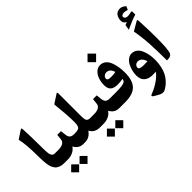

<svg xmlns="http://www.w3.org/2000/svg" viewBox="-110 -1613 2558 2558"><g transform="rotate(-45 1168.5 -334.0)"><path d="M174.8 -374C174.3 -514.2 171.4 -623.5 166.5 -702.1C164.6 -733.9 160.2 -737.3 139.2 -723.1L28.3 -649.4C46.4 -574.7 55.7 -463.4 56.6 -315.4C57.1 -293.9 57.1 -275.9 57.6 -261.2C58.1 -246.1 58.6 -229.5 60.1 -211.4C61 -193.4 62.5 -177.7 64.5 -165C68.4 -139.6 74.7 -107.4 84.5 -87.9C94.2 -68.4 107.4 -45.9 125.5 -32.7C152.8 -12.7 188 0 241.2 0H257.8C266.1 0 270 -22.9 270 -69.3V-115.7C270 -158.7 266.1 -180.2 257.8 -180.2H248C235.8 -180.2 226.1 -181.6 217.8 -184.1C201.7 -189 190.9 -208 185.1 -222.7C182.1 -230 180.2 -242.7 178.7 -261.2C177.2 -279.3 176.3 -295.4 175.8 -309.1C175.3 -322.8 175.3 -344.2 174.8 -374Z M374 151.4 449.2 226.6 524.4 151.4 449.2 76.7ZM215.8 151.4 291 226.6 366.2 151.4 291 76.7ZM252.9 -180.2C234.9 -180.2 226.1 -156.7 226.1 -109.4V-75.2C226.1 -24.9 234.9 0 252.9 0H303.2C375 0 435.1 -27.3 470.2 -80.1C503.9 -23.9 540.5 0 603 0H613.3C621.6 0 625.5 -22.9 625.5 -69.3V-115.7C625.5 -158.7 621.6 -180.2 613.3 -180.2H604C546.9 -180.2 522.9 -203.1 516.6 -255.9L507.8 -332.5H438L429.7 -254.4C424.3 -205.1 380.4 -180.2 305.7 -180.2Z M608.4 -180.2C590.3 -180.2 581.5 -156.7 581.5 -109.4V-75.2C581.5 -24.9 590.3 0 608.4 0H632.3C687.5 0 733.4 -26.4 770 -79.1C798.3 -26.4 844.7 0 908.7 0H931.2C939.5 0 943.4 -22.9 943.4 -69.3V-115.7C943.4 -158.7 939.5 -180.2 931.2 -180.2H914.1C878.9 -180.2 860.8 -187.5 850.6 -205.1C847.2 -210.4 844.7 -218.3 843.3 -228.5C839.4 -249 838.9 -266.1 838.9 -301.3V-704.6C838.9 -735.4 834 -737.8 813 -723.6L696.3 -647.5C712.4 -502.9 720.7 -386.7 720.7 -298.3C720.7 -261.2 719.2 -242.2 711.9 -221.2C702.1 -192.4 676.3 -180.2 625 -180.2Z M1047.4 151.4 1122.6 226.6 1197.8 151.4 1122.6 76.7ZM889.2 151.4 964.4 226.6 1039.6 151.4 964.4 76.7ZM926.3 -180.2C908.2 -180.2 899.4 -156.7 899.4 -109.4V-75.2C899.4 -24.9 908.2 0 926.3 0H976.6C1048.3 0 1108.4 -27.3 1143.6 -80.1C1177.2 -23.9 1213.9 0 1276.4 0H1286.6C1294.9 0 1298.8 -22.9 1298.8 -69.3V-115.7C1298.8 -158.7 1294.9 -180.2 1286.6 -180.2H1277.3C1220.2 -180.2 1196.3 -203.1 1189.9 -255.9L1181.2 -332.5H1111.3L1103 -254.4C1097.7 -205.1 1053.7 -180.2 979 -180.2Z M1407.7 -731.9 1488.3 -651.4 1569.3 -731.9 1488.3 -813ZM1279.8 -180.2C1263.2 -180.2 1254.9 -156.7 1254.9 -109.4V-75.2C1254.9 -24.9 1263.2 0 1279.8 0H1389.6C1484.9 0 1554.7 -22.5 1598.1 -67.4C1641.6 -112.3 1663.1 -184.1 1663.1 -282.7C1663.1 -360.8 1651.4 -431.2 1627 -490.2C1602.5 -549.3 1556.6 -587.4 1499.5 -587.4C1468.3 -587.4 1440.9 -576.7 1417 -554.7C1369.6 -511.2 1346.2 -439 1346.2 -356.9C1346.2 -274.4 1389.2 -236.3 1482.9 -236.3C1513.7 -236.3 1545.9 -239.3 1580.6 -245.1C1577.6 -227.1 1570.8 -213.9 1560.1 -205.6C1549.3 -196.8 1530.8 -190.4 1504.9 -186.5C1478.5 -182.1 1439.5 -180.2 1387.2 -180.2ZM1494.6 -370.1C1480 -370.1 1468.3 -370.6 1459 -372.1C1440.4 -374.5 1424.8 -384.3 1424.8 -401.9C1424.8 -418.5 1431.6 -432.1 1444.8 -443.4C1458 -454.1 1473.1 -459.5 1489.7 -459.5C1532.2 -459.5 1561.5 -432.1 1577.6 -377.9C1558.6 -372.6 1530.8 -370.1 1494.6 -370.1Z M1960 -0.5C1944.8 26.4 1916 55.2 1873.5 86.4C1831.1 117.2 1784.7 143.6 1733.4 164.6C1731 165.5 1711.4 172.9 1709.5 174.3C1705.6 176.3 1694.3 181.6 1693.8 185.1C1693.4 188.5 1691.9 194.8 1697.8 200.7C1704.1 206.5 1715.3 214.4 1732.4 224.1L1785.6 253.4C1809.6 266.6 1842.3 270.5 1864.3 260.3C1902.8 240.7 1935.5 217.8 1973.1 174.8C1992.2 153.3 2008.3 129.4 2021.5 103.5C2048.3 50.8 2067.9 -27.3 2067.9 -113.8C2067.9 -186 2056.6 -251 2031.7 -307.6C2006.8 -363.8 1961.9 -399.9 1903.8 -399.9C1853.5 -399.9 1809.1 -363.8 1782.7 -313.5C1756.3 -262.7 1740.7 -202.6 1740.7 -148.4C1740.7 -50.8 1796.9 1.5 1900.4 2.9C1923.3 2.9 1943.4 2 1960 -0.5ZM1826.2 -209.5C1826.2 -243.2 1854.5 -266.1 1887.7 -266.6C1932.6 -266.1 1965.3 -233.4 1981 -176.3C1955.1 -174.8 1931.2 -173.8 1909.7 -173.8C1854 -173.8 1826.2 -185.5 1826.2 -209.5Z M2132.8 -583.5C2148.4 -498.5 2159.2 -410.2 2164.6 -317.9C2169.9 -225.6 2172.4 -119.6 2172.9 0C2221.2 0 2247.6 -7.8 2263.2 -31.7C2280.3 -58.6 2289.1 -158.2 2289.1 -329.6C2289.1 -409.2 2285.6 -512.2 2279.3 -639.6C2278.8 -651.9 2276.9 -658.2 2274.4 -659.2C2272 -660.2 2270 -660.6 2269 -660.6C2264.6 -660.6 2257.8 -657.7 2249.5 -652.3ZM2102.1 -648.4C2180.7 -686 2250 -714.4 2306.2 -730.5V-784.7C2306.2 -796.9 2294.9 -796.4 2292.5 -796.4C2286.6 -796.4 2279.3 -794.9 2272.5 -792.5C2272 -792 2271.5 -792 2271 -792C2253.9 -787.6 2237.8 -785.2 2221.7 -785.2C2184.1 -785.2 2167.5 -805.7 2167.5 -824.7C2167.5 -840.3 2185.5 -857.4 2216.8 -857.4C2233.4 -857.4 2254.4 -853.5 2279.3 -845.2L2300.8 -894.5C2272.9 -918.9 2246.1 -933.6 2215.8 -933.6C2177.2 -933.6 2147.5 -916 2132.3 -890.1C2117.2 -864.3 2110.4 -836.9 2110.4 -809.1C2110.4 -774.4 2126 -754.4 2155.8 -740.7C2145.5 -735.8 2125 -728 2114.3 -723.1Z"/></g></svg>

Font: Sahel
Style: Bold
Weight: 700
Foundry: Saber Rastikerdar (saber.rastikerdar@gmail.com)
Version: Version 3.4.0